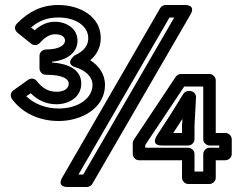

<svg xmlns="http://www.w3.org/2000/svg" viewBox="-20 -711 968 768"><path d="M119 -590 104 -601C136 -628 168 -641 214 -641C285 -641 333 -605 333 -559C333 -528 316 -507 278 -489C278 -489 236 -456 282 -442C323 -429 350 -404 350 -371C350 -319 294 -277 215 -277C160 -277 115 -297 85 -326L103 -338C132 -309 166 -294 206 -294C254 -294 305 -321 305 -377C305 -434 250 -457 188 -461V-464C241 -469 290 -496 290 -548C290 -597 246 -624 199 -624C167 -624 140 -609 119 -590ZM105 -536C115 -528 130 -529 139 -539C159 -562 180 -574 199 -574C231 -574 240 -561 240 -548C240 -534 223 -513 163 -513C152 -513 138 -503 138 -488V-437C138 -426 148 -412 163 -412C240 -412 255 -391 255 -377C255 -359 240 -344 206 -344C175 -344 150 -357 127 -387C119 -397 104 -400 93 -392L34 -350C22 -342 20 -326 28 -315C68 -260 135 -227 215 -227C307 -227 400 -279 400 -371C400 -416 374 -449 341 -470C366 -491 383 -521 383 -559C383 -647 297 -691 214 -691C144 -691 93 -663 48 -617C33 -602 42 -587 50 -580ZM658 -641H677L313 -13H294ZM643 -691C635 -691 626 -687 621 -679L229 -1C206 39 250 37 250 37H327C335 37 344 33 349 25L742 -653C765 -693 720 -691 720 -691ZM628 -129H733C748 -129 758 -143 758 -154V-208L764 -321C765 -334 755 -347 739 -347H734C725 -347 717 -342 713 -335L664 -256L607 -168C607 -168 580 -129 628 -129ZM673 -179 706 -230 710 -235 708 -210V-209V-179ZM857 -129V-120H818C803 -120 793 -106 793 -95V-25H758V-95C758 -110 744 -120 733 -120H561V-131L717 -365H793V-154C793 -139 807 -129 818 -129ZM907 -154C907 -165 897 -179 882 -179H843V-390C843 -401 833 -415 818 -415H704C696 -415 688 -411 683 -404L516 -153C514 -150 511 -144 511 -139V-95C511 -84 521 -70 536 -70H708V0C708 11 718 25 733 25H818C829 25 843 15 843 0V-70H882C893 -70 907 -80 907 -95Z"/></svg>

Font: Falling Sky
Style: ExtOu
Weight: 400
Designer: Paul D. Hunt
Foundry: Adobe Systems Incorporated
Version: Version 1.02